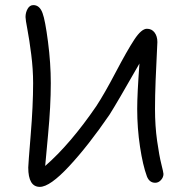

<svg xmlns="http://www.w3.org/2000/svg" viewBox="-20 -772 737 753"><path d="M136.2 -39.1Q90.8 -39.1 90.8 -115.2Q90.8 -125.5 100.3 -241.9Q109.9 -358.4 109.9 -445.8Q109.9 -500.5 102.5 -558.3Q95.2 -616.2 87.6 -655.8Q80.1 -695.3 80.1 -705.1Q80.1 -723.1 88.4 -737.5Q96.7 -752 110.8 -752Q135.7 -752 147 -720.2Q157.2 -692.9 168.2 -608.4Q179.2 -523.9 179.2 -445.8Q179.2 -356.9 168.5 -243.7Q157.7 -130.4 157.2 -121.1Q255.9 -207 357.9 -356Q390.1 -405.3 434.3 -489.5Q478.5 -573.7 506.6 -616.5Q534.7 -659.2 556.2 -659.2Q575.2 -659.2 586.2 -644.5Q597.2 -629.9 597.2 -606.9Q597.2 -601.6 595 -559.1Q592.8 -516.6 590.3 -455.8Q587.9 -395 587.9 -345.2Q587.9 -277.8 596.2 -219.5Q604.5 -161.1 612.8 -128.2Q621.1 -95.2 621.1 -89.8Q621.1 -76.7 611.3 -65.9Q601.6 -55.2 588.9 -55.2Q565.9 -55.2 556.2 -80.1Q540 -124 529.1 -196.5Q518.1 -269 518.1 -345.2Q518.1 -403.3 526.9 -522.9Q437.5 -366.2 409.2 -321.8Q326.2 -200.7 251 -119.9Q175.8 -39.1 136.2 -39.1Z"/></svg>

Font: Shantell Sans Irregular Bouncy
Style: Regular
Weight: 300
Designer: Stephen Nixon, Anya Danilova, Shantell Martin
Foundry: Arrow Type
Version: Version 1.006;[9816181b4]